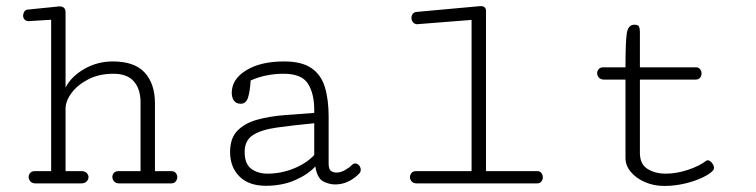

<svg xmlns="http://www.w3.org/2000/svg" viewBox="-20 -597 2462 625"><path d="M95.7 0Q84.5 0 78.9 -6.6Q73.2 -13.2 73.2 -21Q73.2 -28.3 78.4 -34.2Q83.5 -40 93.8 -40H146.5V-532.7L74.2 -528.3Q65.4 -527.8 60.3 -533.2Q55.2 -538.6 55.2 -545.9Q55.2 -551.8 58.8 -558.6Q62.5 -565.4 71.3 -565.9L163.6 -575.2Q166.5 -575.7 168.9 -575.9Q171.4 -576.2 173.3 -576.2Q193.4 -576.2 193.4 -557.1V-312Q211.9 -348.1 254.4 -372.6Q296.9 -397 347.2 -397Q418 -397 451.2 -360.6Q484.4 -324.2 484.4 -260.3V-40H537.6Q547.4 -40 552.2 -33.9Q557.1 -27.8 557.1 -20.5Q557.1 -12.7 552 -6.3Q546.9 0 536.6 0H368.2Q356.9 0 351.3 -6.6Q345.7 -13.2 345.7 -21Q345.7 -28.3 350.8 -34.2Q356 -40 366.2 -40H437.5V-263.7Q437.5 -307.1 415.8 -332Q394 -356.9 349.6 -356.9Q302.7 -356.9 267.6 -338.9Q232.4 -320.8 212.9 -294.4Q193.4 -268.1 193.4 -242.7V-40H244.6Q256.3 -40 262.2 -33.9Q268.1 -27.8 268.1 -20.5Q268.1 -12.7 262 -6.3Q255.9 0 243.7 0Z M845.2 7.8Q790 7.8 759.5 -22.5Q729 -52.7 729 -102.5Q729 -147.5 753.2 -171.9Q777.3 -196.3 817.1 -207.3Q856.9 -218.3 905.5 -222.2Q954.1 -226.1 1002.9 -229.5V-239.3Q1002.9 -292.5 982.4 -324.7Q961.9 -356.9 903.8 -356.9Q844.7 -356.9 795.9 -335Q793.9 -300.8 787.6 -280Q781.2 -259.3 763.7 -259.3Q748.5 -259.3 741.5 -269.5Q734.4 -279.8 734.4 -294.4Q734.4 -339.4 781.5 -368.2Q828.6 -397 904.3 -397Q962.4 -397 993.9 -375.2Q1025.4 -353.5 1037.6 -313.2Q1049.8 -272.9 1049.8 -216.8V-64.5Q1049.8 -45.4 1057.9 -40.3Q1065.9 -35.2 1075.2 -35.2Q1088.9 -35.2 1103 -43.2Q1117.2 -51.3 1124.5 -59.1Q1129.9 -64.9 1136.2 -64.9Q1143.6 -64.9 1148.9 -58.6Q1154.3 -52.2 1154.3 -44.4Q1154.3 -37.1 1149.4 -32.2Q1134.3 -16.1 1114 -6.3Q1093.8 3.4 1071.3 3.4Q1050.8 3.4 1031.7 -6.8Q1012.7 -17.1 1006.3 -55.2Q983.9 -29.8 941.4 -11Q898.9 7.8 845.2 7.8ZM850.6 -31.7Q894 -31.7 935.3 -48.1Q976.6 -64.5 1002.9 -92.3V-195.8Q932.6 -189 881.8 -181.9Q831.1 -174.8 803.7 -157.5Q776.4 -140.1 776.4 -102.5Q776.4 -63.5 797.9 -47.6Q819.3 -31.7 850.6 -31.7Z M1336.9 0Q1325.7 0 1320.1 -6.3Q1314.5 -12.7 1314.5 -20.5Q1314.5 -27.8 1319.6 -33.9Q1324.7 -40 1335 -40H1515.1V-532.2L1342.8 -518.6Q1341.8 -518.6 1341.1 -518.3Q1340.3 -518.1 1339.4 -518.1Q1329.6 -518.1 1324.5 -524.4Q1319.3 -530.8 1319.3 -538.6Q1319.3 -545.4 1323.2 -551.3Q1327.1 -557.1 1335 -558.1L1539.1 -576.7Q1540 -576.7 1541.3 -576.9Q1542.5 -577.1 1544.4 -577.1Q1562 -577.1 1562 -561.5V-40H1728Q1737.8 -40 1742.4 -33.7Q1747.1 -27.3 1747.1 -20Q1747.1 -12.2 1742.2 -6.1Q1737.3 0 1727.5 0Z M2142.1 8.3Q2108.4 8.3 2079.6 -4.2Q2050.8 -16.6 2033.4 -37.4Q2016.1 -58.1 2016.1 -82.5V-337.9H1946.3Q1935.1 -337.9 1929.4 -344.5Q1923.8 -351.1 1923.8 -358.9Q1923.8 -366.2 1929 -372.1Q1934.1 -377.9 1944.3 -377.9H2016.1Q2016.1 -456.5 2020 -486.6Q2023.9 -516.6 2045.4 -516.6Q2057.6 -516.6 2060.3 -510Q2063 -503.4 2063 -494.6V-377.9H2244.6Q2254.4 -377.9 2259 -371.6Q2263.7 -365.2 2263.7 -357.9Q2263.7 -350.1 2258.8 -344Q2253.9 -337.9 2244.1 -337.9H2063V-99.6Q2063 -62.5 2087.9 -47.1Q2112.8 -31.7 2147 -31.7Q2181.6 -31.7 2218.8 -43.9Q2255.9 -56.2 2278.3 -73.2Q2280.3 -75.2 2283.7 -75.2Q2290.5 -75.2 2297.4 -66.9Q2304.2 -58.6 2304.2 -50.3Q2304.2 -46.4 2301.8 -43Q2292 -31.2 2267.1 -19.3Q2242.2 -7.3 2209.2 0.5Q2176.3 8.3 2142.1 8.3Z"/></svg>

Font: Cutive Mono
Style: Regular
Weight: 400
Designer: Vernon Adams
Foundry: Vernon Adams
Version: Version 1.110; ttfautohint (v1.8.4.7-5d5b)